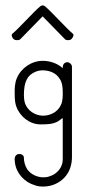

<svg xmlns="http://www.w3.org/2000/svg" viewBox="-20 -458 324 707"><path d="M128.4 -434.9C103.9 -414.7 50.4 -354.3 26 -334.1C20.2 -329.3 24.3 -320.7 29.1 -315C33.9 -309.2 48.5 -308.3 54.2 -313.1L137 -397.8L219.8 -313.1C225.5 -308.3 239.1 -309.2 243.9 -315C248.7 -320.7 253.8 -329.3 248 -334.1C223.6 -354.3 170.1 -414.7 145.6 -434.9C140.4 -439.2 133.6 -439.2 128.4 -434.9ZM137 -234C96 -234 57 -207 42 -170C35 -154 34 -134 34 -121C34 -87 36 -78 40 -66C53 -29 89 0 129 0C152 0 175 0 195 -12C200 -15 207 -22 211 -23V130C211 158 190 183 163 191C156 194 148 195 140 195C117 195 93 184 80 165C72 152 68 137 68 123C68 114 60 109 51 109C48 109 44 110 41 112C36 116 34 122 34 128C34 132 35 137 35 141C40 180 70 213 108 224C118 228 129 229 139 229C169 229 198 217 218 195C237 175 245 147 245 120V-212C245 -221 236 -229 227 -229C224 -229 222 -228 219 -226C212 -223 211 -214 211 -207C191 -225 164 -234 137 -234ZM137 -199C161 -199 186 -190 199 -169C210 -154 211 -133 211 -118C211 -109 212 -86 204 -71C193 -46 165 -32 139 -32C109 -32 81 -51 72 -78C69 -88 68 -98 68 -108C68 -157 81 -181 109 -193C118 -197 127 -199 137 -199Z"/></svg>

Font: LetsTrace
Style: basic
Weight: 500
Version: Version 002.000